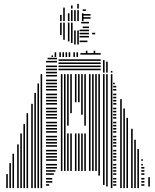

<svg xmlns="http://www.w3.org/2000/svg" viewBox="-20 -964 795 984"><path d="M20 0H12V-72H20ZM36 0H28V-128H36ZM52 0H44V-176H52ZM76 0H68V-224H76ZM92 0H84V-280H92ZM108 0H100V-328H108ZM124 0H116V-384H124ZM148 0H140V-432H148ZM164 0H156V-488H164ZM180 0H172V-536H180ZM196 0H188V-584H196ZM232 -12H216V-20H232ZM248 -28H216V-36H248ZM248 -44H216V-52H248ZM256 -68H216V-76H256ZM264 -84H216V-92H264ZM272 -100H216V-108H272ZM272 -116H216V-124H272ZM272 -140H216V-148H272ZM272 -156H216V-164H272ZM272 -172H216V-180H272ZM272 -188H216V-196H272ZM272 -212H216V-220H272ZM272 -228H216V-236H272ZM272 -244H216V-252H272ZM272 -260H216V-268H272ZM272 -284H216V-292H272ZM272 -300H216V-308H272ZM272 -316H216V-324H272ZM272 -332H216V-340H272ZM272 -356H216V-364H272ZM272 -372H216V-380H272ZM272 -388H216V-396H272ZM272 -404H216V-412H272ZM272 -428H216V-436H272ZM272 -444H216V-452H272ZM272 -460H216V-468H272ZM272 -476H216V-484H272ZM272 -500H216V-508H272ZM272 -516H216V-524H272ZM272 -532H216V-540H272ZM272 -548H216V-556H272ZM272 -572H216V-580H272ZM272 -588H216V-596H272ZM272 -604H216V-612H272ZM272 -620H216V-628H272ZM272 -644H216V-652H272ZM272 -660H224V-668H272ZM300 -88H292V-584H300ZM316 -88H308V-584H316ZM332 -88H324V-280H332ZM332 -320H324V-584H332ZM348 -88H340V-280H348ZM348 -384H340V-584H348ZM372 -88H364V-280H372ZM372 -440H364V-584H372ZM388 -88H380V-280H388ZM388 -440H380V-584H388ZM404 -88H396V-280H404ZM404 -376H396V-584H404ZM420 -88H412V-280H420ZM420 -320H412V-584H420ZM444 -88H436V-584H444ZM460 -88H452V-584H460ZM476 -88H468V-584H476ZM492 -64H484V-584H492ZM496 -604H280V-612H496ZM496 -620H280V-628H496ZM496 -636H280V-644H496ZM496 -652H280V-660H496ZM516 -16H508V-584H516ZM532 -8H524V-584H532ZM556 0H548V-584H556ZM576 -12H560V-20H576ZM576 -28H560V-36H576ZM576 -44H560V-52H576ZM576 -68H560V-76H576ZM576 -84H560V-92H576ZM576 -100H560V-108H576ZM576 -116H560V-124H576ZM576 -140H560V-148H576ZM576 -156H560V-164H576ZM576 -172H560V-180H576ZM576 -188H560V-196H576ZM576 -212H560V-220H576ZM576 -228H560V-236H576ZM576 -244H560V-252H576ZM576 -260H560V-268H576ZM576 -284H560V-292H576ZM576 -300H560V-308H576ZM576 -316H560V-324H576ZM576 -332H560V-340H576ZM576 -356H560V-364H576ZM576 -372H560V-380H576ZM576 -388H560V-396H576ZM576 -404H560V-412H576ZM576 -428H560V-436H576ZM576 -444H560V-452H576ZM576 -460H560V-468H576ZM576 -476H560V-484H576ZM576 -500H560V-508H576ZM576 -516H560V-524H576ZM568 -532H560V-540H568ZM516 -592H508V-656H516ZM532 -592H524V-648H532ZM556 -592H548V-600H556ZM604 0H596V-440H604ZM620 0H612V-408H620ZM636 0H628V-360H636ZM660 0H652V-304H660ZM676 0H668V-248H676ZM692 0H684V-200H692ZM720 -12H704V-20H720ZM720 -28H704V-36H720ZM720 -44H704V-52H720ZM720 -68H704V-76H720ZM720 -84H704V-92H720ZM720 -100H704V-108H720ZM712 -116H704V-124H712ZM712 -140H704V-148H712ZM748 -8H740V-56H748ZM604 -440H596V-456H604ZM252 -672H244V-680H252ZM268 -672H260V-688H268ZM292 -672H284V-688H292ZM308 -672H300V-688H308ZM324 -672H316V-688H324ZM340 -672H332V-688H340ZM364 -672H356V-688H364ZM380 -672H372V-688H380ZM496 -684H392V-692H496ZM268 -688H260V-696H268ZM292 -688H284V-696H292ZM308 -688H300V-696H308ZM324 -688H316V-696H324ZM340 -688H332V-696H340ZM364 -688H356V-696H364ZM380 -688H372V-696H380ZM428 -688H420V-704H428ZM468 -688H460V-704H468ZM296 -784H288V-848H296ZM312 -760H304V-848H312ZM336 -752H328V-848H336ZM352 -744H344V-832H352ZM352 -832H344V-848H352ZM368 -736H360V-808H368ZM384 -736H376V-808H384ZM428 -748H388V-756H428ZM436 -772H388V-780H436ZM436 -788H388V-796H436ZM436 -804H388V-812H436ZM436 -820H404V-828H436ZM436 -844H396V-852H436ZM468 -788H452V-796H468ZM296 -856H288V-888H296ZM312 -856H304V-896H312ZM336 -856H328V-896H336ZM352 -856H344V-896H352ZM368 -856H360V-896H368ZM384 -856H376V-896H384ZM408 -856H400V-896H408ZM444 -868H404V-876H444ZM444 -884H404V-892H444ZM312 -896H304V-925H312ZM352 -896H344V-912H352ZM368 -896H360V-912H368ZM384 -896H376V-912H384ZM420 -908H404V-916H420ZM352 -920H344V-936H352ZM384 -920H376V-944H384Z"/></svg>

Font: Rubik Lines
Style: Regular
Weight: 400
Designer: Hubert and Fischer, NaN
Foundry: Hubert and Fischer, NaN
Version: Version 2.201